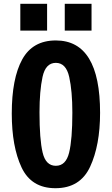

<svg xmlns="http://www.w3.org/2000/svg" viewBox="-20 -977 589 1011"><path d="M42 -379Q42 -564 97 -664Q152 -764 274 -764Q507 -764 507 -383Q507 -212 454.5 -99Q402 14 272 14Q145 14 93.5 -95.5Q42 -205 42 -379ZM361 -384Q361 -497 344.5 -571.5Q328 -646 274 -646Q220 -646 204 -572Q188 -498 188 -385Q188 -243 204.5 -173.5Q221 -104 274 -104Q327 -104 344 -173.5Q361 -243 361 -384ZM87 -816V-957H228V-816ZM321 -816V-957H462V-816Z"/></svg>

Font: Francois One
Style: Regular
Weight: 400
Designer: Vernon Adams
Foundry: Vernon Adams
Version: Version 2.000